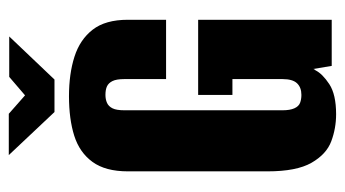

<svg xmlns="http://www.w3.org/2000/svg" viewBox="-194 -581 785 437"><g transform="rotate(-90 198.5 -362.5)"><path d="M157 10Q125 10 95.5 -1Q66 -12 46.5 -46Q27 -80 27 -146V-464Q27 -515 48.5 -544.5Q70 -574 108 -586Q146 -598 198 -598Q249 -598 288 -585.5Q327 -573 349.5 -544Q372 -515 372 -464V-377H237V-472Q237 -490 232.5 -499Q228 -508 220.5 -511.5Q213 -515 201 -515Q191 -515 183 -511.5Q175 -508 170.5 -499Q166 -490 166 -472V-112Q166 -95 170.5 -85Q175 -75 183 -72Q191 -69 201 -69Q218 -69 227.5 -79Q237 -89 237 -112V-226H201V-304H372V0H267L260 -42Q260 -41 259 -39.5Q258 -38 257 -37Q249 -21 225.5 -5.5Q202 10 157 10ZM162 -631 64 -735H158L200 -698L242 -734H334L236 -631Z"/></g></svg>

Font: Alumni Sans Thin ExtraBold
Style: Regular
Weight: 800
Version: Version 1.018